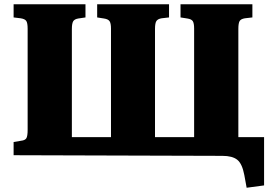

<svg xmlns="http://www.w3.org/2000/svg" viewBox="-20 -730 1285 903"><path d="M1140 153 1129 93Q1119 40 1096 21.5Q1073 3 1026 3L44 0V-62L79 -68Q98 -70 104 -80Q110 -90 110 -119V-595Q110 -622 103.5 -631.5Q97 -641 77 -644L44 -648V-710H382V-648L348 -643Q330 -640 324 -629.5Q318 -619 318 -593V-85H502V-596Q502 -620 495.5 -630Q489 -640 469 -643L437 -648V-710H775V-648L740 -644Q722 -641 715.5 -631Q709 -621 709 -594V-85H893V-596Q893 -620 887 -630Q881 -640 861 -643L829 -648V-710H1167V-648L1132 -644Q1113 -641 1107 -631Q1101 -621 1101 -594V-85H1222V142Z"/></svg>

Font: Literata 36pt ExtraBold
Style: Regular
Weight: 800
Designer: Latin by Veronika Burian and Jose Scaglione. Greek by Irene Vlachou. Cyrillic by Vera Evstafieva.
Foundry: TypeTogether
Version: Version 3.002